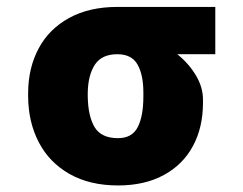

<svg xmlns="http://www.w3.org/2000/svg" viewBox="-20 -534 714 563"><path d="M324.2 -513.7H611.3V-375H500Q533.7 -347.7 554.4 -313Q575.2 -278.3 575.2 -242.2V-232.4Q575.2 -160.6 545.9 -106Q516.6 -51.3 460.4 -20.8Q404.3 9.8 326.2 9.8Q243.2 9.8 183.8 -23.9Q124.5 -57.6 93.8 -116.7Q63 -175.8 62.5 -251V-262.7Q63 -335.4 93.5 -392.3Q124 -449.2 182.9 -481.4Q241.7 -513.7 324.2 -513.7ZM326.2 -128.9Q367.2 -128.9 383.8 -161.1Q400.4 -193.4 400.4 -251V-262.7Q400.4 -314.5 383.3 -344.7Q366.2 -375 324.2 -375Q278.3 -375 258.3 -344.5Q238.3 -314 237.3 -262.7V-251Q238.3 -192.9 257.6 -160.9Q276.9 -128.9 326.2 -128.9Z"/></svg>

Font: Pretendard JP Black
Style: Regular
Weight: 900
Designer: Base glyphs from Inter by Rasmus Andersson; Hangeul glyphs from Noto Sans CJK(Source Han Sans) by Jang Soo-young and Kan
Foundry: Kil Hyung-jin
Version: Version 1.309